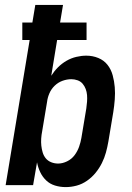

<svg xmlns="http://www.w3.org/2000/svg" viewBox="-20 -755 540 783"><path d="M248 8Q225 8 204 1.5Q183 -5 168 -19.5Q153 -34 144 -53Q135 -72 131 -93L115 0H3L101 -592H71V-663H112L124 -735H237L225 -663H333V-592H213L189 -446Q201 -465 216.5 -480.5Q232 -496 251 -507Q270 -518 291 -523Q312 -528 332 -528Q358 -528 381 -518.5Q404 -509 418.5 -490.5Q433 -472 439.5 -448Q446 -424 448 -399.5Q450 -375 448 -349Q446 -323 442 -298L422 -178Q418 -155 412 -133Q406 -111 395.5 -90Q385 -69 370 -50.5Q355 -32 335 -18Q315 -4 292.5 2Q270 8 248 8ZM217 -88Q235 -88 253.5 -97Q272 -106 284 -122Q296 -138 302.5 -156.5Q309 -175 312 -193L332 -313Q334 -327 335 -340.5Q336 -354 335 -367Q334 -380 329.5 -392Q325 -404 317 -413.5Q309 -423 296.5 -427.5Q284 -432 271 -432Q253 -432 235 -425.5Q217 -419 203 -405.5Q189 -392 181.5 -374.5Q174 -357 172 -340L152 -220Q149 -205 148 -190Q147 -175 148.5 -161Q150 -147 154 -133.5Q158 -120 166.5 -109.5Q175 -99 188.5 -93.5Q202 -88 217 -88Z"/></svg>

Font: Iosevka SS04 Oblique
Style: Bold
Weight: 700
Italic angle: -9°
Monospace: yes
Designer: Belleve Invis
Foundry: Belleve Invis
Version: Version 19.0.0; ttfautohint (v1.8.4)